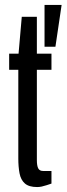

<svg xmlns="http://www.w3.org/2000/svg" viewBox="-20 -744 269 776"><path d="M130 12Q97 12 80.5 -2.5Q64 -17 59 -43.5Q54 -70 54 -103V-462H17V-527H55L68 -676H129V-527H188V-462H129V-97Q129 -74 134.5 -63.5Q140 -53 154 -53H188V-2Q179 1 168.5 4.5Q158 8 148.5 10Q139 12 130 12ZM160 -555V-724H229L204 -555Z"/></svg>

Font: Archivo ExtraCondensed
Style: Regular
Weight: 400
Width: 2
Designer: Hector Gatti
Foundry: Omnibus-Type
Version: Version 2.001